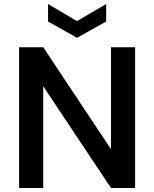

<svg xmlns="http://www.w3.org/2000/svg" viewBox="-20 -935 767 955"><path d="M75 0V-700H195L532 -193V-700H652V0H532L195 -506V0ZM363 -747 219 -828V-915L363 -830L508 -915V-828Z"/></svg>

Font: DM Sans 9pt
Style: Semibold
Weight: 600
Designer: Colophon Foundry, Jonny Pinhorn
Foundry: Colophon Foundry
Version: Version 4.004;gftools[0.9.30]